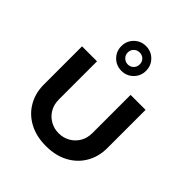

<svg xmlns="http://www.w3.org/2000/svg" viewBox="-208 -894 1043 1043"><g transform="rotate(45 313.0 -372.5)"><path d="M313 12Q239 12 184 -17.5Q129 -47 99 -99Q69 -151 69 -216V-510H184V-217Q184 -178 201.5 -148.5Q219 -119 248.5 -102.5Q278 -86 313 -86Q348 -86 377.5 -102.5Q407 -119 424.5 -148.5Q442 -178 442 -217V-510H557V-216Q557 -151 527 -99Q497 -47 442 -17.5Q387 12 313 12ZM314 -567Q274 -567 246.5 -594.5Q219 -622 219 -662Q219 -702 246.5 -729.5Q274 -757 314 -757Q354 -757 381.5 -729.5Q409 -702 409 -662Q409 -622 381.5 -594.5Q354 -567 314 -567ZM314 -616Q334 -616 347 -629.5Q360 -643 360 -662Q360 -682 347 -695Q334 -708 314 -708Q295 -708 281.5 -695Q268 -682 268 -662Q268 -643 281.5 -629.5Q295 -616 314 -616Z"/></g></svg>

Font: MuseoModerno Thin Medium
Style: Regular
Weight: 500
Version: Version 1.003